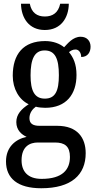

<svg xmlns="http://www.w3.org/2000/svg" viewBox="-20 -766 510 1024"><path d="M219 -606C305 -606 346 -671 347 -746H301C291 -698 261 -678 219 -678C178 -678 148 -698 139 -746H92C93 -671 134 -606 219 -606ZM200 238C361 238 437 166 437 51C437 -31 393 -95 285 -95H191C155 -95 137 -107 137 -136C137 -164 154 -185 171 -197C183 -193 207 -191 221 -191C334 -191 388 -264 388 -366C388 -426 370 -461 348 -488C358 -496 368 -502 383 -502C401 -502 413 -484 413 -462C448 -462 463 -488 463 -517C463 -546 445 -570 410 -570C369 -570 341 -534 322 -514C299 -533 264 -547 221 -547C104 -547 48 -477 48 -362C48 -292 82 -234 133 -210C94 -185 67 -156 67 -115C67 -71 96 -48 122 -36C63 -24 12 18 12 95C12 185 74 238 200 238ZM219 -240C164 -240 143 -282 143 -364C143 -451 164 -497 218 -497C274 -497 294 -453 294 -365C294 -281 275 -240 219 -240ZM202 188C127 188 95 147 95 89C95 14 140 -6 182 -6H273C325 -6 353 14 353 71C353 137 315 188 202 188Z"/></svg>

Font: Noto Serif Myanmar Condensed Medium
Style: Regular
Weight: 500
Width: 3
Designer: Ben Mitchell and the Monotype Design Team
Foundry: Monotype Imaging Inc.
Version: Version 2.106